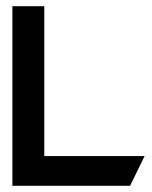

<svg xmlns="http://www.w3.org/2000/svg" viewBox="-20 -600 491 620"><path d="M20 0H400L447 -96H123V-580H20Z"/></svg>

Font: Charger Sport
Style: Blk
Weight: 900
Designer: Jasper
Foundry: Cannot Into Space Fonts
Version: Version 1.1